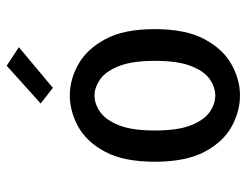

<svg xmlns="http://www.w3.org/2000/svg" viewBox="-104 -642 757 590"><g transform="rotate(-90 275.0 -347.5)"><path d="M276 11Q227.5 11 180.5 -14.8Q133.5 -40.5 103 -98Q72.5 -155.5 72.5 -251Q72.5 -346 103 -403.2Q133.5 -460.5 180.5 -486.2Q227.5 -512 276 -512Q324.5 -512 371.2 -486.2Q418 -460.5 449 -403.2Q480 -346 480 -251Q480 -155.5 449 -98Q418 -40.5 371.2 -14.8Q324.5 11 276 11ZM276 -65Q301 -65 325.5 -81.5Q350 -98 366.2 -138.5Q382.5 -179 382.5 -251Q382.5 -321 366.2 -361.5Q350 -402 325.5 -419Q301 -436 276 -436Q250.5 -436 226 -419.2Q201.5 -402.5 185 -362Q168.5 -321.5 168.5 -251Q168.5 -179 185 -138.5Q201.5 -98 226.2 -81.5Q251 -65 276 -65ZM299.5 -564 251.5 -601.5 367.5 -706 424.5 -668.5Z"/></g></svg>

Font: Trispace SemiCondensed
Style: Regular
Weight: 400
Width: 4
Designer: Tyler Finck
Foundry: Etcetera Type Company
Version: Version 1.210; ttfautohint (v1.8.3)